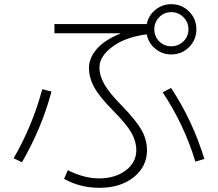

<svg xmlns="http://www.w3.org/2000/svg" viewBox="-20 -842 1040 917"><path d="M757 -401 797 -422Q900 -266 956 -83L913 -70Q860 -246 757 -401ZM182 -416 226 -405Q180 -232 85 -67L45 -86Q134 -239 182 -416ZM856 -644.5Q880 -668 880 -702Q880 -736 856 -760Q832 -784 798 -784Q764 -784 740.5 -760Q717 -736 717 -702Q717 -668 740.5 -644.5Q764 -621 798 -621Q832 -621 856 -644.5ZM798 -582Q755 -582 722 -609Q689 -636 681 -678Q579 -665 517 -619Q455 -573 455 -520Q455 -480 479 -438.5Q503 -397 563 -336Q630 -267 656 -221Q682 -175 682 -125Q682 -46 618.5 4.5Q555 55 455 55Q362 55 286 12L304 -29Q382 10 453 10Q530 10 580.5 -28Q631 -66 631 -125Q631 -166 608.5 -206.5Q586 -247 521 -313Q457 -377 431 -423.5Q405 -470 405 -517Q405 -566 443 -609Q481 -652 554 -681V-683H240V-727H681Q689 -768 722 -795Q755 -822 798 -822Q848 -822 883 -787Q918 -752 918 -702Q918 -652 883 -617Q848 -582 798 -582Z"/></svg>

Font: M PLUS 1p Light
Style: Regular
Weight: 300
Version: Version 1.061